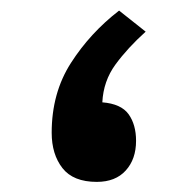

<svg xmlns="http://www.w3.org/2000/svg" viewBox="-20 -351 367 370"><path d="M260.7 -290Q226.1 -258.8 202.6 -226.8Q179.2 -194.8 177.2 -153.8Q213.4 -150.9 227.8 -130.9Q242.2 -110.8 242.2 -79.6Q242.2 -44.4 222.4 -22.5Q202.6 -0.5 166.5 -0.5Q121.1 -0.5 100.3 -27.1Q79.6 -53.7 79.6 -95.2Q79.6 -171.9 116.7 -229.7Q153.8 -287.6 209.5 -330.6Z"/></svg>

Font: Vazir Medium FD
Style: Medium-FD
Weight: 500
Designer: Saber Rastikerdar
Foundry: Saber Rastikerdar
Version: Version 30.0.0